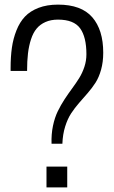

<svg xmlns="http://www.w3.org/2000/svg" viewBox="-20 -811 495 831"><path d="M231 -726.1Q200.2 -726.1 177 -715.8Q153.8 -705.6 138.7 -687.5Q123.5 -669.4 114.3 -641.1Q105 -612.8 101.1 -579.8Q97.2 -546.9 97.2 -503.9H25.9V-516.1Q25.9 -565.4 31.5 -604.7Q37.1 -644 51.3 -679.7Q65.4 -715.3 88.1 -739.3Q110.8 -763.2 147 -777.1Q183.1 -791 231 -791Q332 -791 379.4 -736.3Q426.8 -681.6 426.8 -583Q426.8 -542.5 417.5 -509.3Q408.2 -476.1 393.1 -452.6Q377.9 -429.2 359.4 -408Q340.8 -386.7 322.3 -365.5Q303.7 -344.2 288.1 -320.6Q272.5 -296.9 262 -263.2Q251.5 -229.5 250 -189H203.1Q201.7 -230 209.2 -266.1Q216.8 -302.2 230 -329.3Q243.2 -356.4 259.5 -381.3Q275.9 -406.2 292.5 -428.7Q309.1 -451.2 322.8 -473.1Q336.4 -495.1 345.2 -521.5Q354 -547.9 354 -576.2Q354 -650.9 326.7 -688.5Q299.3 -726.1 231 -726.1ZM271 -89.8V0H181.2V-89.8Z"/></svg>

Font: Cooper Hewitt
Style: Book
Weight: 705
Designer: Village Type and Design LLC
Foundry: Cooper Hewitt Smithsonian Design Museum
Version: 1.000